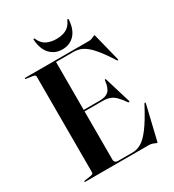

<svg xmlns="http://www.w3.org/2000/svg" viewBox="-209 -988 1012 1119"><g transform="rotate(-30 297.0 -429.0)"><path d="M215 -367.5H348.5Q389.5 -367.5 409 -386.2Q428.5 -405 434 -454.5Q434.5 -458 435.5 -459Q436.5 -460 437.5 -460Q441.5 -460 443 -454L495.5 -281.5Q496.5 -278.5 495.8 -276.8Q495 -275 493.5 -274.5Q492.5 -274.5 491 -274.5Q489.5 -274.5 487 -276.5Q464.5 -309 446.2 -326.5Q428 -344 408.2 -350.8Q388.5 -357.5 361.5 -357.5H215ZM34.5 -696.5Q34.5 -698 35.8 -699Q37 -700 39.5 -700H466.5Q478 -700 487.2 -703.2Q496.5 -706.5 502.8 -710Q509 -713.5 511 -713.5Q512.5 -713.5 513.5 -711.8Q514.5 -710 516 -703L560.5 -525Q561.5 -521.5 560.8 -520Q560 -518.5 558.5 -518Q557.5 -517.5 556 -518.2Q554.5 -519 552.5 -521.5Q519.5 -573.5 493.5 -606.2Q467.5 -639 445 -657.5Q422.5 -676 401.5 -683Q380.5 -690 357 -690H240.5V-32.5Q240.5 -21.5 247 -15.8Q253.5 -10 265.5 -10H363Q393 -10 421.5 -26.2Q450 -42.5 484.2 -87.8Q518.5 -133 565 -221.5Q567 -224 568.2 -225.2Q569.5 -226.5 571 -225.5Q573 -225.5 573.5 -223.5Q574 -221.5 573 -217.5L520.5 2.5Q519 9.5 518 11.5Q517 13.5 515.5 13.5Q512.5 13.5 505.8 10Q499 6.5 488.8 3.2Q478.5 0 463 0H39.5Q37 0 35.8 -1Q34.5 -2 34.5 -3.5Q34.5 -6.5 40.5 -7.5L81 -13.5Q91 -15.5 95.8 -18.5Q100.5 -21.5 100.5 -27.5V-672.5Q100.5 -678.5 95.8 -681.8Q91 -685 81 -686.5L40.5 -692.5Q34.5 -693.5 34.5 -696.5ZM310.5 -804.5Q351 -804.5 377.8 -819.2Q404.5 -834 419 -867.5Q420 -870.5 421.5 -871.5Q423 -872.5 424.5 -872.5Q426.5 -872.5 427.8 -870.8Q429 -869 428.5 -865Q424 -801 392.2 -767.8Q360.5 -734.5 310.5 -734.5Q261.5 -734.5 229.5 -767.8Q197.5 -801 192.5 -865Q192 -869 193.2 -870.8Q194.5 -872.5 197 -872.5Q198.5 -872.5 199.8 -871.5Q201 -870.5 202 -867.5Q217.5 -832 245.8 -818.2Q274 -804.5 310.5 -804.5Z"/></g></svg>

Font: Fraunces 120pt SemiBold
Style: Regular
Weight: 600
Version: Version 1.000;[b76b70a41]